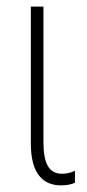

<svg xmlns="http://www.w3.org/2000/svg" viewBox="-20 -549 263 579"><path d="M164 10C182 10 196 7 206 2V-34C194 -28 180 -25 167 -25C127 -25 111 -57 111 -121V-529H73V-116C73 -25 110 10 164 10Z"/></svg>

Font: Noto Sans Condensed ExtraLight
Style: Regular
Weight: 200
Width: 3
Designer: Monotype Design Team
Foundry: Monotype Imaging Inc.
Version: Version 2.013